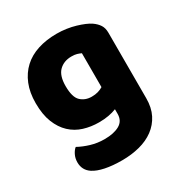

<svg xmlns="http://www.w3.org/2000/svg" viewBox="-164 -623 893 942"><g transform="rotate(-30 282.5 -151.5)"><path d="M352 -37Q332 -29 307.5 -24.5Q283 -20 253 -20Q208 -20 167.5 -32.5Q127 -45 96.5 -73.5Q66 -102 48 -147Q30 -192 30 -257Q30 -317 48.5 -362.5Q67 -408 100.5 -439Q134 -470 182 -485.5Q230 -501 289 -501Q317 -501 344 -497Q371 -493 394.5 -486Q418 -479 437 -471Q456 -463 469 -454Q489 -440 500.5 -422.5Q512 -405 512 -378V-7Q512 46 492.5 84.5Q473 123 438.5 148.5Q404 174 357.5 186Q311 198 258 198Q204 198 163 189.5Q122 181 98 165Q62 141 62 97Q62 74 71.5 55Q81 36 93 27Q122 43 158.5 54Q195 65 235 65Q288 65 320 47Q352 29 352 -11ZM349 -164V-356Q338 -361 326.5 -364.5Q315 -368 296 -368Q253 -368 226 -341.5Q199 -315 199 -256Q199 -193 223.5 -170Q248 -147 285 -147Q305 -147 320.5 -151.5Q336 -156 349 -164Z"/></g></svg>

Font: Baloo 2 Latin ExtraBold
Style: Regular
Weight: 400
Designer: Sarang Kulkarni and Ek Type
Foundry: Ek Type
Version: Version 1.001